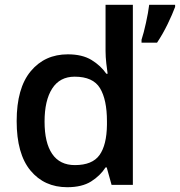

<svg xmlns="http://www.w3.org/2000/svg" viewBox="-20 -780 759 810"><path d="M263.7 9.8Q167 9.8 108.6 -60.5Q50.3 -130.9 50.3 -269Q50.3 -408.2 109.6 -479.5Q168.9 -550.8 266.1 -550.8Q327.1 -550.8 366.2 -526.9Q405.3 -502.9 428.7 -468.8H434.1Q431.6 -483.9 428.5 -512.2Q425.3 -540.5 425.3 -565.4V-759.8H540.5V0H450.7L430.2 -73.7H425.3Q402.8 -38.6 364.3 -14.4Q325.7 9.8 263.7 9.8ZM295.9 -83.5Q369.6 -83.5 399.9 -126Q430.2 -168.5 431.2 -253.4V-268.6Q431.2 -359.4 401.9 -408Q372.6 -456.5 294.9 -456.5Q232.4 -456.5 200.2 -406.5Q168 -356.4 168 -267.1Q168 -177.7 200.2 -130.6Q232.4 -83.5 295.9 -83.5ZM718.8 -759.8V-751Q707.5 -720.2 687.3 -678.5Q667 -636.7 642.6 -600.1H577.1V-612.3Q586.4 -640.6 595.9 -684.1Q605.5 -727.5 609.4 -759.8Z"/></svg>

Font: Open Sans SemiBold
Style: Regular
Weight: 600
Designer: Monotype Design Team
Foundry: Monotype Imaging Inc.
Version: Version 3.003; ttfautohint (v1.8.4)